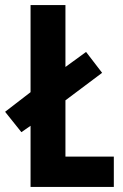

<svg xmlns="http://www.w3.org/2000/svg" viewBox="-39 -734 483 754"><path d="M81 0H408V-119H218V-340L362 -448L299 -530L218 -471V-714H81V-372L-19 -295L45 -215L81 -240Z"/></svg>

Font: Noto Sans Georgian ExtraCondensed Bold
Style: Regular
Weight: 700
Width: 2
Designer: Monotype Design Team, Akaki Razmadze
Foundry: Google LLC
Version: Version 2.005